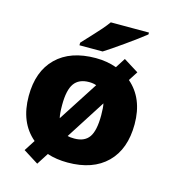

<svg xmlns="http://www.w3.org/2000/svg" viewBox="-120 -863 904 1016"><g transform="rotate(15 332.5 -354.5)"><path d="M133.8 -55.2Q42 -132.3 42 -277.8Q42 -413.1 118.7 -488Q195.3 -563 334 -563Q395 -563 448.2 -543.9L482.9 -598.1L564.9 -546.9L532.2 -496.1Q622.1 -418.9 622.1 -277.8Q622.1 -141.1 545.7 -65.7Q469.2 9.8 331.1 9.8Q270 9.8 219.2 -6.8L178.2 57.1L95.2 4.9ZM225.1 -277.8Q225.1 -229.5 231 -206.1L372.1 -424.8Q354.5 -431.2 332 -431.2Q276.4 -431.2 250.7 -395Q225.1 -358.9 225.1 -277.8ZM439 -277.8Q439 -319.8 434.1 -341.8L295.9 -126Q309.1 -122.1 333 -122.1Q388.7 -122.1 413.8 -157.7Q439 -193.4 439 -277.8ZM231.9 -606V-620.1Q307.1 -700.7 327.4 -724.1Q347.7 -747.6 360.8 -766.1H569.8V-755.9Q530.8 -724.6 462.4 -676.3Q394 -627.9 358.9 -606Z"/></g></svg>

Font: OpenSansExtrabold
Style: Regular
Weight: 800
Foundry: Ascender Corporation
Version: Version 1.10